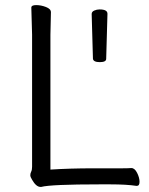

<svg xmlns="http://www.w3.org/2000/svg" viewBox="-20 -725 587 754"><path d="M178 -59Q256 -64 345 -64H458Q482 -64 495 -65H496Q509 -65 518.5 -46Q528 -27 528 -11Q528 5 517 5H516Q477 -1 413 -1H372Q180 -1 142 9H139Q122 9 106 -19Q99 -30 99 -37Q99 -44 102.5 -51Q106 -58 106 -70V-589L103 -695Q103 -705 122 -705Q141 -705 160.5 -697.5Q180 -690 180 -677L178 -588ZM397 -494Q397 -481 372 -481Q347 -481 345 -494L340 -670Q340 -679 350 -683.5Q360 -688 371 -688Q402 -688 402 -671V-670Z"/></svg>

Font: LXGW WenKai Lite
Style: Regular
Weight: 400
Designer: LXGW / Fontworks Inc.
Foundry: LXGW / Fontworks Inc.
Version: Version 1.511; March 25, 2025